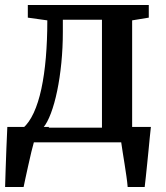

<svg xmlns="http://www.w3.org/2000/svg" viewBox="-22 -573 668 773"><path d="M50 0V-57H70.5Q95.5 -79 114 -119.2Q132.5 -159.5 144.5 -215.2Q156.5 -271 162.5 -340.5Q168.5 -410 168.5 -491L90 -502V-553H577V-502L510 -491V0ZM152 -59H388.5V-493.5H231V-445Q231 -380.5 225 -319.8Q219 -259 208.2 -207.2Q197.5 -155.5 183 -117Q168.5 -78.5 152 -59ZM-1.5 180Q-0.5 146.5 0.8 106.2Q2 66 3.8 22.8Q5.5 -20.5 7.5 -62H176.5L115.5 -4.5Q111 11 104.5 37.5Q98 64 91.8 93Q85.5 122 80.2 145.8Q75 169.5 73 180ZM492 180Q490.5 161 487 136.8Q483.5 112.5 479.5 87Q475.5 61.5 471.8 38.8Q468 16 466 0L423.5 -62H585.5Q583.5 -44 581 -19.5Q578.5 5 576 32.5Q573.5 60 570.5 87Q567.5 114 565.2 138.2Q563 162.5 560.5 180Z"/></svg>

Font: Merriweather 24pt SemiBold
Style: Regular
Weight: 600
Designer: Eben Sorkin
Foundry: Eben Sorkin
Version: Version 2.100